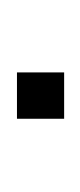

<svg xmlns="http://www.w3.org/2000/svg" viewBox="47 -144 97 232"><g transform="rotate(90 96.0 -28.5)"><path d="M124 0H68V-57H124Z"/></g></svg>

Font: Tanohe Sans ExtraLight
Style: Regular
Weight: 250
Designer: Village Type and Design LLC & Cristiano Sobral
Foundry: Cooper Hewitt Smithsonian Design Museum
Version: Version 1.00;September 29, 2021;FontCreator 13.0.0.2655 64-b